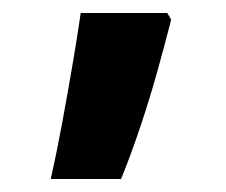

<svg xmlns="http://www.w3.org/2000/svg" viewBox="-20 -651 348 295"><path d="M243 -621Q235 -589 222.5 -544Q210 -499 195 -454.5Q180 -410 166 -376H58Q67 -416 75.5 -462Q84 -508 91.5 -552Q99 -596 104 -631H237Z"/></svg>

Font: Noto Sans Syriac Eastern ExtraBold
Style: Regular
Weight: 800
Designer: Patrick Giasson and the Monotype Design Team
Foundry: Monotype Imaging Inc.
Version: Version 3.001